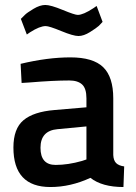

<svg xmlns="http://www.w3.org/2000/svg" viewBox="-20 -742 547 773"><path d="M436 -346V-118Q437 -96 447.5 -85.5Q458 -75 480 -72L477 11Q391 11 344 -26Q264 11 183 11Q34 11 34 -148Q34 -224 74.5 -258Q115 -292 199 -299L328 -310V-346Q328 -386 310.5 -402Q293 -418 259 -418Q195 -418 99 -410L67 -408L63 -485Q172 -511 263.5 -511Q355 -511 395.5 -471.5Q436 -432 436 -346ZM212 -222Q143 -216 143 -147Q143 -78 204 -78Q254 -78 310 -94L328 -100V-233ZM378 -638Q368 -629 342.5 -613Q317 -597 296 -597Q275 -597 226.5 -617Q178 -637 164 -637Q140 -637 101 -612L88 -603L64 -666L80 -682Q89 -691 115 -706.5Q141 -722 162.5 -722Q184 -722 232.5 -702Q281 -682 293 -682Q315 -682 356 -709L369 -718L393 -654Z"/></svg>

Font: Titillium Web[RUS by Daymarius]
Style: Regular
Weight: 600
Designer: Cyrillization by Daymarius
Foundry: Cyrillization by Daymarius
Version: Version 1.002 September 11, 2018